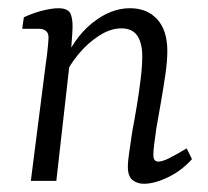

<svg xmlns="http://www.w3.org/2000/svg" viewBox="-20 -440 506 467"><path d="M330 7Q314 7 302.5 -2Q291 -11 291 -34Q291 -48 294.5 -71Q298 -94 302 -122Q307 -148 312.5 -181Q318 -214 322 -246.5Q326 -279 326 -303Q326 -335 314 -353Q302 -371 275 -371Q249 -371 221.5 -353.5Q194 -336 171.5 -309Q149 -282 136 -253L132 -279Q157 -345 202.5 -382.5Q248 -420 296 -420Q338 -420 362.5 -393Q387 -366 387 -316Q387 -291 382 -257Q377 -223 371 -189Q365 -155 360 -126Q357 -105 355 -89Q353 -73 353 -63Q353 -47 365 -47Q375 -47 391 -55Q407 -63 434 -79L447 -53Q422 -25 389 -9Q356 7 330 7ZM55 0 92 -290Q94 -302 96 -322Q98 -342 98 -349Q98 -360 91.5 -365Q85 -370 76 -370H34L38 -398Q62 -409 84.5 -414.5Q107 -420 122 -420Q147 -420 152.5 -404.5Q158 -389 156 -362L153 -318L117 0Z"/></svg>

Font: Rasa Light
Style: Italic
Weight: 300
Italic angle: -7.10001°
Designer: Anna Giedrys (Yrsa+Rasa design), David Brezina (Yrsa art-direction, Rasa art-direction, design)
Foundry: Rosetta Type Foundry
Version: Version 2.004